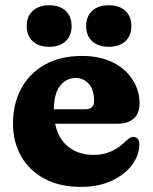

<svg xmlns="http://www.w3.org/2000/svg" viewBox="-20 -707 588 740"><path d="M517.9 -307.6Q517.9 -270.2 495.6 -250.2Q473.3 -230.2 432.7 -230.2H140.9V-286H309.3Q342.5 -286 342.5 -317.8Q342.5 -361.8 321.9 -384.2Q301.3 -406.6 272.1 -406.6Q248.5 -406.6 229.2 -393.3Q209.9 -380 198.7 -353.3Q187.5 -326.6 187.5 -285.8Q187.5 -198 229.6 -153.9Q271.8 -109.9 341.1 -109.9Q378.6 -109.9 409.9 -124.3Q441.3 -138.7 462.7 -161.5Q474.6 -171.9 481.5 -176Q488.5 -180.1 495.5 -179.3Q503.9 -178.9 510.5 -172.4Q517.1 -166 517.1 -150.9Q516.6 -108.3 488.5 -70.8Q460.4 -33.4 409.8 -10Q359.3 13.3 290.6 13.3Q211.4 13.3 152.8 -17.6Q94.2 -48.4 62.2 -103.7Q30.1 -159 30.1 -231.6Q30.1 -306.5 61.4 -365.1Q92.6 -423.7 152.3 -457.5Q211.9 -491.4 296.9 -491.4Q364.9 -491.4 414.5 -466.6Q464.1 -441.9 491 -400.2Q517.9 -358.6 517.9 -307.6ZM169.7 -526.6Q129.8 -526.6 106.4 -547.8Q83 -568.9 83 -606.5Q83 -644.1 106.4 -665.4Q129.8 -686.7 169.7 -686.7Q210 -686.7 232.9 -665.4Q255.9 -644.1 255.9 -606.5Q255.9 -569.3 232.9 -548Q210 -526.6 169.7 -526.6ZM398.8 -526.6Q358.9 -526.6 335.5 -547.8Q312.1 -568.9 312.1 -606.5Q312.1 -644.1 335.5 -665.4Q358.9 -686.7 398.8 -686.7Q439.9 -686.7 463 -665.4Q486.2 -644.1 486.2 -606.5Q486.2 -569.3 463 -548Q439.9 -526.6 398.8 -526.6Z"/></svg>

Font: Fraunces SuperSoft 9pt
Style: Regular
Weight: 900
Version: Version 1.000;[b76b70a41]